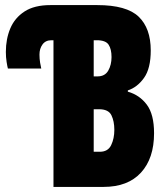

<svg xmlns="http://www.w3.org/2000/svg" viewBox="-20 -734 640 754"><path d="M190 0V-576H182Q159 -576 147 -559.5Q135 -543 135 -520Q135 -503 137.5 -488Q140 -473 142 -465H11Q9 -472 6 -490.5Q3 -509 3 -530Q3 -581 20.5 -622.5Q38 -664 76.5 -689Q115 -714 178 -714H362Q477 -714 524.5 -668.5Q572 -623 572 -536Q572 -465 545.5 -428Q519 -391 482 -379V-374Q528 -361 556.5 -323Q585 -285 585 -211Q585 -112 533.5 -56Q482 0 387 0ZM363 -434Q392 -434 405 -456.5Q418 -479 418 -510Q418 -541 406.5 -558.5Q395 -576 360 -576H348V-434ZM372 -138Q404 -138 416.5 -164Q429 -190 429 -224Q429 -258 417.5 -281.5Q406 -305 369 -305H348V-138Z"/></svg>

Font: Noto Sans Mono Black
Style: Regular
Weight: 900
Designer: Monotype Design Team
Foundry: Monotype Imaging Inc.
Version: Version 2.014